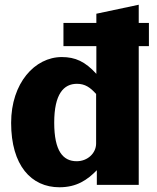

<svg xmlns="http://www.w3.org/2000/svg" viewBox="-20 -781 663 811"><path d="M609 -684H566V-761L387 -723V-684H248V-586H387V-469C340 -521 298 -540 241 -540C127 -540 27 -430 27 -262C27 -82 112 10 231 10C304 10 349 -21 389 -62V0H566V-586H609ZM386 -384V-175C386 -134 350 -100 304 -100C246 -100 209 -143 209 -263C209 -384 249 -427 305 -427C339 -427 361 -412 386 -384Z"/></svg>

Font: Bisquit Text
Style: Bold
Weight: 800
Version: Version 1.004;Glyphs 3.2.3 (3260)